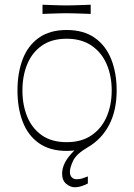

<svg xmlns="http://www.w3.org/2000/svg" viewBox="-20 -623 568 813"><path d="M262 16Q191 16 144.5 -17Q98 -50 76 -108Q54 -166 54 -240Q54 -314 76 -372Q98 -430 144.5 -463Q191 -496 262 -496Q334 -496 381 -463Q428 -430 451 -372Q474 -314 474 -240Q474 -155 442 -94Q410 -33 351 1Q303 29 289.5 58Q276 87 276 104Q276 120 284 128Q292 136 304 136Q317 136 328.5 132.5Q340 129 352 124V154Q338 161 324.5 165.5Q311 170 297 170Q278 170 260.5 155.5Q243 141 243 112Q243 90 254.5 66.5Q266 43 295 14Q288 15 279.5 15.5Q271 16 262 16ZM75 -240Q75 -178 95.5 -128.5Q116 -79 157.5 -50Q199 -21 262 -21Q325 -21 367.5 -50Q410 -79 431.5 -128.5Q453 -178 453 -240Q453 -302 431.5 -351.5Q410 -401 367.5 -430Q325 -459 262 -459Q199 -459 157.5 -430Q116 -401 95.5 -351.5Q75 -302 75 -240ZM160 -564V-603Q182 -602 199.5 -601.5Q217 -601 232 -600.5Q247 -600 261 -600Q276 -600 291 -600.5Q306 -601 324 -601.5Q342 -602 364 -603V-564Q342 -565 324 -565.5Q306 -566 290.5 -566.5Q275 -567 260 -567Q246 -567 231.5 -566.5Q217 -566 199.5 -565.5Q182 -565 160 -564Z"/></svg>

Font: Ojuju ExtraLight
Style: Regular
Weight: 200
Designer: Chisaokwu Joboson, Mirko Velimirovic
Foundry: Udi Foundry
Version: Version 1.000